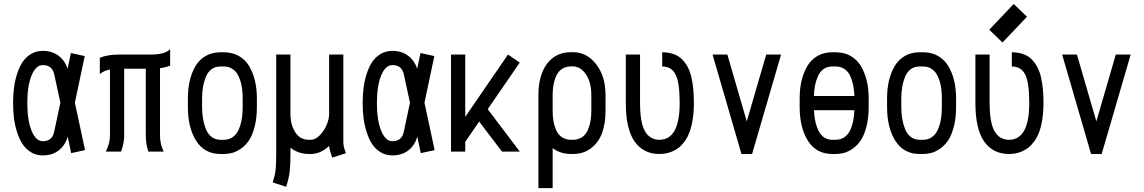

<svg xmlns="http://www.w3.org/2000/svg" viewBox="-20 -781 5893 989"><path d="M365.7 -252 418 -7.8 346.7 7.8 328.6 -77.1Q315.9 -32.2 282.5 -6.3Q249 19.5 200.7 19.5Q166.5 19.5 139.6 3.2Q112.8 -13.2 95.7 -39.6Q78.6 -65.9 67.4 -101.8Q56.2 -137.7 51.8 -174.3Q47.4 -210.9 47.4 -250.5Q47.4 -290 51.8 -326.4Q56.2 -362.8 67.4 -398.7Q78.6 -434.6 95.7 -460.7Q112.8 -486.8 139.6 -502.9Q166.5 -519 200.7 -519Q248 -519 281.5 -493.9Q314.9 -468.8 328.1 -426.3L345.2 -507.8L416.5 -492.2ZM291 -252 259.3 -398.4Q248.5 -445.8 200.7 -445.8Q164.6 -445.8 142.6 -392.1Q120.6 -338.4 120.6 -250.5Q120.6 -161.6 142.6 -107.7Q164.6 -53.7 200.7 -53.7Q248.5 -53.7 258.8 -101.1Z M494.1 -483.4Q534.2 -500 592.8 -500H757.8Q830.1 -500 856.4 -527.8V-442.9Q833 -433.6 804.2 -429.7V-82Q804.2 -39.1 823.2 0H744.1Q731 -40 731 -82V-426.8H619.6V-82Q619.6 -44.4 604 0H524.9Q546.4 -42 546.4 -82V-422.9Q514.6 -417 494.1 -399.4Z M1303.2 -274.4V-229.5Q1303.2 -172.9 1291.7 -128.7Q1280.3 -84.5 1262.9 -58.6Q1245.6 -32.7 1222.2 -16.1Q1198.7 0.5 1177 6.3Q1155.3 12.2 1132.8 12.2H1115.7Q1033.7 12.2 990.7 -55.2Q947.8 -122.6 947.8 -230V-273.9Q947.8 -322.8 957.3 -364.3Q966.8 -405.8 986.3 -439.5Q1005.9 -473.1 1038.8 -492.4Q1071.8 -511.7 1114.7 -511.7H1133.8Q1177.2 -511.7 1210.4 -492.7Q1243.7 -473.6 1263.4 -440.4Q1283.2 -407.2 1293.2 -365.2Q1303.2 -323.2 1303.2 -274.4ZM1133.8 -438.5H1114.7Q1087.9 -438.5 1068.6 -423.6Q1049.3 -408.7 1039.6 -383.3Q1029.8 -357.9 1025.4 -331.1Q1021 -304.2 1021 -273.9V-230Q1021 -199.2 1025.4 -171.6Q1029.8 -144 1039.8 -117.9Q1049.8 -91.8 1069.3 -76.4Q1088.9 -61 1115.7 -61H1132.8Q1155.3 -61 1172.6 -71Q1189.9 -81.1 1200.7 -97.4Q1211.4 -113.8 1218 -136.2Q1224.6 -158.7 1227.3 -181.4Q1230 -204.1 1230 -229.5V-274.4Q1230 -298.3 1227.5 -320.3Q1225.1 -342.3 1218.3 -364.3Q1211.4 -386.2 1200.9 -402.3Q1190.4 -418.5 1173.3 -428.5Q1156.2 -438.5 1133.8 -438.5Z M1675.3 -29.3Q1631.3 12.2 1580.1 12.2H1571.3Q1517.6 12.2 1476.1 -20V12.2Q1476.1 68.8 1472.2 102.8Q1468.3 136.7 1454.1 181.2L1384.8 158.7Q1396.5 122.6 1399.7 94Q1402.8 65.4 1402.8 12.2V-500H1476.1V-193.8Q1476.1 -138.7 1500.7 -99.9Q1525.4 -61 1571.3 -61H1580.1Q1604 -61 1626.7 -83.7Q1649.4 -106.4 1662.4 -137.2Q1675.3 -168 1675.3 -193.8V-500H1748.5V-48.3Q1748.5 -39.1 1749.8 -31.7Q1751 -24.4 1752.2 -20.3Q1753.4 -16.1 1756.6 -7.3Q1759.8 1.5 1761.7 8.3L1691.4 30.8Q1689.5 24.4 1686.3 14.9Q1683.1 5.4 1681.4 0Q1679.7 -5.4 1677.7 -13.2Q1675.8 -21 1675.3 -29.3Z M2166.5 -252 2218.8 -7.8 2147.5 7.8 2129.4 -77.1Q2116.7 -32.2 2083.3 -6.3Q2049.8 19.5 2001.5 19.5Q1967.3 19.5 1940.4 3.2Q1913.6 -13.2 1896.5 -39.6Q1879.4 -65.9 1868.2 -101.8Q1856.9 -137.7 1852.5 -174.3Q1848.1 -210.9 1848.1 -250.5Q1848.1 -290 1852.5 -326.4Q1856.9 -362.8 1868.2 -398.7Q1879.4 -434.6 1896.5 -460.7Q1913.6 -486.8 1940.4 -502.9Q1967.3 -519 2001.5 -519Q2048.8 -519 2082.3 -493.9Q2115.7 -468.8 2128.9 -426.3L2146 -507.8L2217.3 -492.2ZM2091.8 -252 2060.1 -398.4Q2049.3 -445.8 2001.5 -445.8Q1965.3 -445.8 1943.4 -392.1Q1921.4 -338.4 1921.4 -250.5Q1921.4 -161.6 1943.4 -107.7Q1965.3 -53.7 2001.5 -53.7Q2049.3 -53.7 2059.6 -101.1Z M2376.5 0H2303.2V-500H2376.5V-179.2L2596.7 -500L2657.2 -458.5L2492.2 -218.8L2657.7 0H2565.9L2448.2 -154.8L2376.5 -50.3Z M3025.9 -208.5V-291.5Q3025.9 -357.4 2998 -398.2Q2970.2 -439 2930.7 -439H2921.9Q2894.5 -439 2875 -426Q2855.5 -413.1 2845.5 -390.9Q2835.4 -368.7 2831.1 -344.2Q2826.7 -319.8 2826.7 -291.5V-208.5Q2826.7 -180.2 2831.1 -156Q2835.4 -131.8 2845.5 -109.4Q2855.5 -86.9 2875 -74Q2894.5 -61 2921.9 -61H2930.7Q2958 -61 2977.5 -74Q2997.1 -86.9 3007.1 -109.4Q3017.1 -131.8 3021.5 -156Q3025.9 -180.2 3025.9 -208.5ZM2930.7 12.2H2921.9Q2866.2 12.2 2826.7 -18.1V188H2753.4V-291.5Q2753.4 -392.6 2797.6 -452.4Q2841.8 -512.2 2921.9 -512.2H2930.7Q3002.9 -512.2 3051 -450Q3099.1 -387.7 3099.1 -291.5V-208.5Q3099.1 -145 3081.3 -96.2Q3063.5 -47.4 3024.7 -17.6Q2985.8 12.2 2930.7 12.2Z M3554.2 -250.5Q3554.2 -204.1 3548.1 -165.5Q3542 -127 3531.7 -100.1Q3521.5 -73.2 3506.6 -52.7Q3491.7 -32.2 3476.3 -20.3Q3460.9 -8.3 3442.6 -0.7Q3424.3 6.8 3408.7 9.5Q3393.1 12.2 3376.5 12.2Q3294.9 12.2 3249.3 -51.5Q3203.6 -115.2 3203.6 -250.5V-500H3276.9V-250.5Q3276.9 -149.4 3302.2 -105.2Q3327.6 -61 3376.5 -61Q3481 -61 3481 -250.5Q3481 -356 3460 -397.2Q3439 -438.5 3391.1 -438.5V-511.7Q3424.3 -511.7 3450.4 -502.2Q3476.6 -492.7 3494.1 -474.6Q3511.7 -456.5 3523.7 -433.3Q3535.6 -410.2 3542.2 -379.4Q3548.8 -348.6 3551.5 -318.1Q3554.2 -287.6 3554.2 -250.5Z M3799.3 12.2 3650.4 -500H3726.6L3826.7 -155.8L3926.8 -500H4003.4L3854 12.2Z M4380.9 -213.4H4172.9Q4173.8 -190.4 4177 -169.9Q4180.2 -149.4 4187.3 -128.9Q4194.3 -108.4 4204.3 -93.8Q4214.4 -79.1 4230.5 -70.1Q4246.6 -61 4267.1 -61H4284.2Q4310.1 -61 4329.1 -74Q4348.1 -86.9 4358.9 -109.6Q4369.6 -132.3 4374.8 -157.7Q4379.9 -183.1 4380.9 -213.4ZM4454.6 -274.4V-229.5Q4454.6 -172.9 4443.1 -128.7Q4431.6 -84.5 4414.3 -58.6Q4397 -32.7 4373.5 -16.1Q4350.1 0.5 4328.4 6.3Q4306.6 12.2 4284.2 12.2H4267.1Q4185.1 12.2 4142.1 -55.2Q4099.1 -122.6 4099.1 -230V-273.9Q4099.1 -322.8 4108.6 -364.3Q4118.2 -405.8 4137.7 -439.5Q4157.2 -473.1 4190.2 -492.4Q4223.1 -511.7 4266.1 -511.7H4285.2Q4328.6 -511.7 4361.8 -492.7Q4395 -473.6 4414.8 -440.4Q4434.6 -407.2 4444.6 -365.2Q4454.6 -323.2 4454.6 -274.4ZM4285.2 -438.5H4266.1Q4240.7 -438.5 4222.2 -425Q4203.6 -411.6 4193.4 -388.7Q4183.1 -365.7 4178.2 -340.6Q4173.3 -315.4 4172.4 -286.6H4380.9Q4379.9 -315.9 4375 -341.1Q4370.1 -366.2 4359.9 -389.2Q4349.6 -412.1 4330.3 -425.3Q4311 -438.5 4285.2 -438.5Z M4904.8 -274.4V-229.5Q4904.8 -172.9 4893.3 -128.7Q4881.8 -84.5 4864.5 -58.6Q4847.2 -32.7 4823.7 -16.1Q4800.3 0.5 4778.6 6.3Q4756.8 12.2 4734.4 12.2H4717.3Q4635.3 12.2 4592.3 -55.2Q4549.3 -122.6 4549.3 -230V-273.9Q4549.3 -322.8 4558.8 -364.3Q4568.4 -405.8 4587.9 -439.5Q4607.4 -473.1 4640.4 -492.4Q4673.3 -511.7 4716.3 -511.7H4735.4Q4778.8 -511.7 4812 -492.7Q4845.2 -473.6 4865 -440.4Q4884.8 -407.2 4894.8 -365.2Q4904.8 -323.2 4904.8 -274.4ZM4735.4 -438.5H4716.3Q4689.5 -438.5 4670.2 -423.6Q4650.9 -408.7 4641.1 -383.3Q4631.3 -357.9 4627 -331.1Q4622.6 -304.2 4622.6 -273.9V-230Q4622.6 -199.2 4627 -171.6Q4631.3 -144 4641.4 -117.9Q4651.4 -91.8 4670.9 -76.4Q4690.4 -61 4717.3 -61H4734.4Q4756.8 -61 4774.2 -71Q4791.5 -81.1 4802.2 -97.4Q4813 -113.8 4819.6 -136.2Q4826.2 -158.7 4828.9 -181.4Q4831.5 -204.1 4831.5 -229.5V-274.4Q4831.5 -298.3 4829.1 -320.3Q4826.7 -342.3 4819.8 -364.3Q4813 -386.2 4802.5 -402.3Q4792 -418.5 4774.9 -428.5Q4757.8 -438.5 4735.4 -438.5Z M5144 -562 5075.7 -627.9 5201.7 -760.7 5270 -694.8ZM5355 -250.5Q5355 -204.1 5348.9 -165.5Q5342.8 -127 5332.5 -100.1Q5322.3 -73.2 5307.4 -52.7Q5292.5 -32.2 5277.1 -20.3Q5261.7 -8.3 5243.4 -0.7Q5225.1 6.8 5209.5 9.5Q5193.8 12.2 5177.2 12.2Q5095.7 12.2 5050 -51.5Q5004.4 -115.2 5004.4 -250.5V-500H5077.6V-250.5Q5077.6 -149.4 5103 -105.2Q5128.4 -61 5177.2 -61Q5281.7 -61 5281.7 -250.5Q5281.7 -356 5260.7 -397.2Q5239.7 -438.5 5191.9 -438.5V-511.7Q5225.1 -511.7 5251.2 -502.2Q5277.3 -492.7 5294.9 -474.6Q5312.5 -456.5 5324.5 -433.3Q5336.4 -410.2 5343 -379.4Q5349.6 -348.6 5352.3 -318.1Q5355 -287.6 5355 -250.5Z M5600.1 12.2 5451.2 -500H5527.3L5627.4 -155.8L5727.5 -500H5804.2L5654.8 12.2Z"/></svg>

Font: Anka/Coder Narrow
Style: Regular
Weight: 400
Width: 3
Monospace: yes
Version: Version 001.100